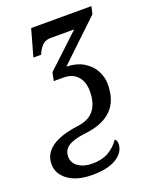

<svg xmlns="http://www.w3.org/2000/svg" viewBox="-180 -617 747 937"><g transform="rotate(-20 194.0 -148.0)"><path d="M-35 123Q-35 15 150 -9Q210 -17 236.5 -53Q263 -89 263 -149Q263 -197 237.5 -226Q212 -255 165 -255H114L123 -298L294 -458H173Q149 -458 135 -447.5Q121 -437 107 -412L100 -397H60L99 -536H412L403 -497L196 -300Q251 -299 287.5 -275.5Q324 -252 340.5 -218.5Q357 -185 357 -152Q357 -65 309.5 -18.5Q262 28 168 38Q109 45 81.5 63.5Q54 82 54 116Q54 149 82.5 168.5Q111 188 153 188Q204 188 238 169Q272 150 296 115Q307 122 307 139Q307 183 262.5 211.5Q218 240 136 240Q56 240 10.5 206.5Q-35 173 -35 123Z"/></g></svg>

Font: Noto Serif Narrow
Style: Italic
Weight: 400
Width: 4
Italic angle: -12°
Designer: Monotype Design Team
Foundry: Monotype Imaging Inc.
Version: Version 1.001